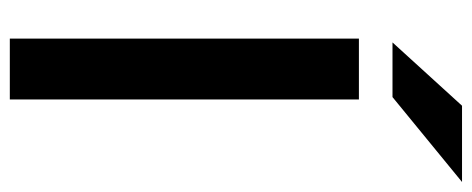

<svg xmlns="http://www.w3.org/2000/svg" viewBox="-305 -656 961 391"><g transform="rotate(90 175.5 -460.5)"><path d="M66.4 -779.3 195.3 -920.9H350.6L177.7 -779.3ZM58.6 0V-710.9H182.6V0Z"/></g></svg>

Font: Ride
Style: Bold
Weight: 700
Version: Version 3.000